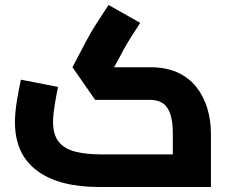

<svg xmlns="http://www.w3.org/2000/svg" viewBox="-20 -751 934 771"><path d="M380 0Q215 0 127.5 -66.5Q40 -133 40 -260Q40 -281 42.5 -305.5Q45 -330 49 -353.5Q53 -377 57 -397.5Q61 -418 64 -431L213 -402Q210 -387 206.5 -369Q203 -351 200 -332Q197 -313 195 -295Q193 -277 193 -262Q193 -210 216 -181.5Q239 -153 282.5 -142Q326 -131 389 -131H674V-213Q674 -264 663.5 -294Q653 -324 633 -337Q613 -350 582 -350H362L271 -481L324 -582Q332 -597 342.5 -615.5Q353 -634 370.5 -661.5Q388 -689 416 -731L543 -659Q519 -623 503.5 -598Q488 -573 478 -555Q468 -537 459 -519L438 -481H582Q647 -481 693 -460Q739 -439 768.5 -401.5Q798 -364 812.5 -316Q827 -268 827 -213V0Z"/></svg>

Font: Cairo ExtraBold
Style: Regular
Weight: 800
Designer: Mohamed Gaber, Accademia di Belle Arti di Urbino
Foundry: Kief Type Foundry, Accademia di Belle Arti di Urbino
Version: Version 3.117